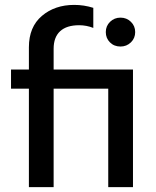

<svg xmlns="http://www.w3.org/2000/svg" viewBox="-20 -764 637 784"><path d="M98 -402H25V-480H98V-571Q98 -654 151 -699Q204 -744 283 -744Q323 -744 361 -732V-650Q333 -661 303 -661Q252 -661 225.5 -636.5Q199 -612 199 -565V-480H523V0H422V-402H199V0H98ZM412 -633Q412 -658 429.5 -675Q447 -692 472 -692Q497 -692 514.5 -675Q532 -658 532 -633Q532 -608 514.5 -591Q497 -574 472 -574Q446 -574 429 -591Q412 -608 412 -633Z"/></svg>

Font: Prompt
Style: Regular
Weight: 400
Designer: Katatrad Team
Foundry: CadsonDemak
Version: Version 1.001